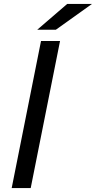

<svg xmlns="http://www.w3.org/2000/svg" viewBox="-20 -949 484 969"><path d="M39 0 187 -742H283L135 0ZM168 -799 319 -929H444L262 -799Z"/></svg>

Font: MOST Montserrat Medium
Style: Italic
Weight: 500
Italic angle: -11.3°
Designer: Julieta Ulanovsky
Foundry: Julieta Ulanovsky
Version: Version 8.000;March 11, 2024;FontCreator 15.0.0.2926 64-bit